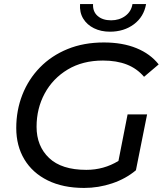

<svg xmlns="http://www.w3.org/2000/svg" viewBox="-20 -917 812 945"><path d="M394 8Q290 8 215 -29Q140 -66 100 -132.5Q60 -199 60 -287Q60 -374 90 -450.5Q120 -527 176.5 -585Q233 -643 312.5 -675.5Q392 -708 491 -708Q583 -708 651.5 -680Q720 -652 761 -600L689 -539Q654 -580 604 -599.5Q554 -619 487 -619Q387 -619 313.5 -575Q240 -531 200 -457Q160 -383 160 -293Q160 -198 221.5 -139.5Q283 -81 405 -81Q491 -81 563 -125L608 -354H704L649 -79Q599 -37 532 -14.5Q465 8 394 8ZM521 -761Q477 -761 442.5 -778Q408 -795 389.5 -825.5Q371 -856 374 -897H438Q436 -860 460.5 -838.5Q485 -817 527 -817Q567 -817 596.5 -838.5Q626 -860 632 -897H699Q688 -834 639 -797.5Q590 -761 521 -761Z"/></svg>

Font: Montserrat Medium
Style: Italic
Weight: 500
Italic angle: -11.3°
Designer: Julieta Ulanovsky
Foundry: Julieta Ulanovsky
Version: Version 9.000; ttfautohint (v1.8.4.7-5d5b)